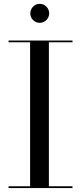

<svg xmlns="http://www.w3.org/2000/svg" viewBox="-20 -956 412 976"><path d="M134 -888C134 -861.5 155.5 -840 182 -840C208.5 -840 230 -861.5 230 -888C230 -914.5 208.5 -936.5 182 -936.5C155.5 -936.5 134 -914.5 134 -888ZM23.5 -9V0H348.5V-9H228.5V-741H348.5V-750H23.5V-741H133V-9Z"/></svg>

Font: Bodoni* 24
Style: Regular
Weight: 400
Version: Version 2.3